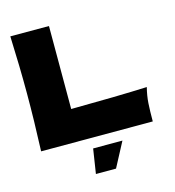

<svg xmlns="http://www.w3.org/2000/svg" viewBox="-133 -838 1070 1171"><g transform="rotate(-15 402.0 -253.0)"><path d="M284 -202Q574 -204 764 -212Q751 -161 748 -114Q745 -67 745 0H40Q48 -194 48 -363Q48 -532 40 -726H284ZM454 220H327L351 65H536Z"/></g></svg>

Font: Mantou Sans
Style: Regular
Weight: 400
Designer: Mant0u / artakana
Foundry: Mant0u / artakana
Version: Version 1.001;October 22, 2023;FontCreator 14.0.0.2901 64-bi